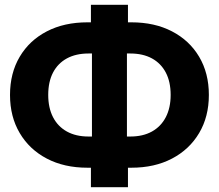

<svg xmlns="http://www.w3.org/2000/svg" viewBox="-20 -755 918 805"><path d="M485.1 -51.8V-182.6H526.3Q579.3 -182.6 617.1 -203.6Q654.9 -224.6 675.2 -263.8Q695.5 -303 695.5 -357Q695.5 -412 675.2 -450.7Q654.9 -489.4 617.1 -510.1Q579.3 -530.7 526.3 -530.7H485.1V-661.4H530.6Q628.2 -661.4 701.1 -623.5Q774.1 -585.7 814.9 -517.1Q855.7 -448.4 855.7 -357Q855.7 -265.8 814.9 -197.1Q774.1 -128.3 701.1 -90.1Q628.2 -51.8 530.6 -51.8ZM346.8 -51.8Q249.2 -51.8 176.3 -90.1Q103.3 -128.3 62.7 -197.1Q22 -265.8 22 -357Q22 -448.4 62.7 -517.1Q103.3 -585.7 176.3 -623.5Q249.2 -661.4 346.8 -661.4H392.3V-530.7H351.1Q298.4 -530.7 260.4 -510.1Q222.5 -489.4 202.3 -450.7Q182.2 -412 182.2 -357Q182.2 -303 202.3 -263.8Q222.5 -224.6 260.4 -203.6Q298.4 -182.6 351.1 -182.6H392.3V-51.8ZM361.2 30V-126.5L365.5 -138.5V-575.8L361.2 -587.8V-735H516.5V-585.8L512.2 -567.8V-146.5L516.5 -128.5V30Z"/></svg>

Font: TikTok Sans Light
Style: Regular
Weight: 300
Version: Version 4.000